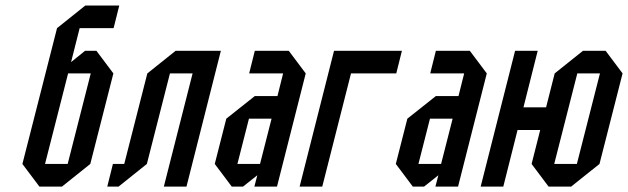

<svg xmlns="http://www.w3.org/2000/svg" viewBox="-20 -687 2312 707"><path d="M125 0 62.5 -83.3 190 -583.3 294.2 -666.7H419.2L398.3 -583.3H273.3L241.7 -458.3L293.3 -500H335L397.5 -416.7L312.5 -83.3L208.3 0ZM145.8 -83.3H229.2L314.2 -416.7H230.8Z M666.7 0H583.3L689.2 -416.7H605.8L520.8 -83.3L416.7 0H375L395.8 -83.3H437.5L522.5 -416.7L626.7 -500H793.3Z M854.2 -83.3H937.5L980 -250H896.7ZM833.3 0 770.8 -83.3 813.3 -250 918.3 -333.3H1001.7L1022.5 -416.7H897.5L918.3 -500H1043.3L1105.8 -416.7L1000 0H916.7L927.5 -41.7L875 0Z M1166.7 0H1083.3L1210 -500H1460L1439.2 -416.7H1272.5Z M1520.8 -83.3H1604.2L1646.7 -250H1563.3ZM1500 0 1437.5 -83.3 1480 -250 1585 -333.3H1668.3L1689.2 -416.7H1564.2L1585 -500H1710L1772.5 -416.7L1666.7 0H1583.3L1594.2 -41.7L1541.7 0Z M2020.8 -83.3H2104.2L2189.2 -416.7H2105.8ZM1990.8 -291.7 2022.5 -416.7 2126.7 -500H2210L2272.5 -416.7L2187.5 -83.3L2083.3 0H2000L1937.5 -83.3L1969.2 -208.3H1885.8L1833.3 0H1750L1876.7 -500H1960L1907.5 -291.7Z"/></svg>

Font: Yulong
Style: Italic
Weight: 400
Italic angle: -14.25°
Designer: GGBotNet
Foundry: f0n7.com
Version: 1.00